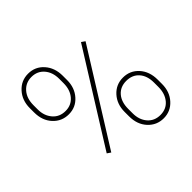

<svg xmlns="http://www.w3.org/2000/svg" viewBox="-177 -906 1101 1101"><g transform="rotate(-45 373.0 -355.5)"><path d="M55.7 -574.2Q55.7 -637.2 93.8 -679.2Q131.8 -721.2 188.5 -721.2Q245.6 -721.2 283.2 -679Q320.8 -636.7 320.8 -571.8V-536.6Q320.8 -474.6 283.4 -432.6Q246.1 -390.6 189.5 -390.6Q132.3 -390.6 94 -432.1Q55.7 -473.6 55.7 -539.6ZM82.5 -536.6Q82.5 -485.8 111.6 -451.7Q140.6 -417.5 189.5 -417.5Q236.3 -417.5 265.1 -451.2Q293.9 -484.9 293.9 -539.1V-574.2Q293.9 -627 264.9 -660.6Q235.8 -694.3 188.5 -694.3Q142.1 -694.3 112.3 -660.6Q82.5 -627 82.5 -570.8ZM424.8 -174.3Q424.8 -237.3 462.6 -279.1Q500.5 -320.8 557.1 -320.8Q614.3 -320.8 652.1 -279.1Q689.9 -237.3 689.9 -170.9V-136.2Q689.9 -73.2 652.1 -31.5Q614.3 10.3 558.1 10.3Q501.5 10.3 463.1 -31.2Q424.8 -72.8 424.8 -138.7ZM451.7 -136.2Q451.7 -84 480.7 -50.3Q509.8 -16.6 558.1 -16.6Q606 -16.6 634.5 -50.5Q663.1 -84.5 663.1 -138.7V-174.3Q663.1 -229.5 634.5 -261.7Q606 -293.9 557.1 -293.9Q508.8 -293.9 480.2 -261Q451.7 -228 451.7 -172.4ZM206.1 -64 184.1 -79.1 531.2 -634.8 553.2 -619.6Z"/></g></svg>

Font: Roboto Thin
Style: Regular
Weight: 250
Designer: Google
Version: Version 2.134; 2016